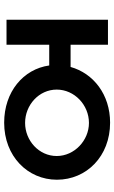

<svg xmlns="http://www.w3.org/2000/svg" viewBox="162 -686 536 899"><g transform="rotate(90 429.5 -237.0)"><path d="M711 -235C711 -152 639 -87 556 -87C472 -87 400 -152 400 -235C400 -318 472 -386 556 -386C638 -386 711 -318 711 -235ZM190 0V-200H287C304 -79 410 11 555 11C712 11 822 -99 822 -236C822 -375 712 -485 555 -485C423 -485 324 -407 294 -300H190V-475H73V0Z"/></g></svg>

Font: Mint Spirit No2
Style: Bold
Weight: 700
Designer: HARENDAL Hirwen
Foundry: Arkandis Digital Foundry.
Version: Version 1.004;FFEdit